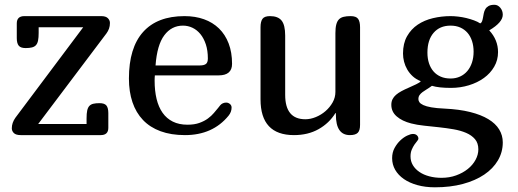

<svg xmlns="http://www.w3.org/2000/svg" viewBox="-20 -570 2187 810"><path d="M83 -502H407.2Q426.3 -502 435.1 -493.2Q443.8 -484.4 443.8 -473.1Q443.8 -460 439.9 -449.2Q436 -438.5 429.2 -429.2L141.1 -46.9H345.2V-70.8Q345.2 -91.3 347.9 -103.8Q350.6 -116.2 356.9 -123Q363.3 -129.9 373.8 -132.3Q384.3 -134.8 399.9 -134.8Q420.9 -134.8 429 -124.8Q437 -114.7 437 -92.8V-30.8Q437 0 404.8 0H67.9Q47.4 0 38.6 -8.5Q29.8 -17.1 29.8 -28.8Q29.8 -51.8 44.9 -73.2L331.1 -455.1H143.1V-431.2Q143.1 -411.6 140.6 -399.2Q138.2 -386.7 131.8 -379.6Q125.5 -372.6 114.7 -369.9Q104 -367.2 87.9 -367.2Q67.4 -367.2 59.1 -377.2Q50.8 -387.2 50.8 -409.2V-471.2Q50.8 -502 83 -502Z M909.2 -126Q913.6 -131.3 920.2 -134.3Q926.8 -137.2 934.1 -137.2Q942.9 -137.2 950 -131.3Q957 -125.5 957 -116.2Q957 -97.7 944.3 -82Q877.4 0 760.3 0Q701.7 0 657.2 -16.4Q612.8 -32.7 583.3 -63.7Q553.7 -94.7 538.8 -138.9Q523.9 -183.1 523.9 -238.8Q523.9 -368.2 583.7 -435.1Q643.6 -502 758.3 -502Q803.7 -502 840.6 -488.8Q877.4 -475.6 903.8 -450Q930.2 -424.3 944.6 -386.7Q959 -349.1 959 -300.8Q959 -252 902.3 -252H633.3Q632.8 -248 632.6 -242.4Q632.3 -236.8 632.3 -230Q632.3 -187 640.6 -152.6Q648.9 -118.2 666 -94Q683.1 -69.8 709.2 -56.9Q735.4 -43.9 771 -43.9Q800.3 -43.9 821.3 -51.5Q842.3 -59.1 857.2 -70.1Q872.1 -81.1 882.3 -93.3Q892.6 -105.5 899.9 -114.3ZM752 -461.9Q703.6 -461.9 673.1 -421.1Q642.6 -380.4 636.2 -293.9H823.2Q840.8 -293.9 848.9 -300.3Q856.9 -306.6 856.9 -323.2Q856.9 -356.9 848.4 -382.8Q839.8 -408.7 825.4 -426.3Q811 -443.8 792 -452.9Q772.9 -461.9 752 -461.9Z M1183.1 -419.9V-169.9Q1183.1 -66.9 1268.1 -66.9Q1290 -66.9 1312.5 -76.2Q1335 -85.4 1353.3 -101.3Q1371.6 -117.2 1383.3 -137.9Q1395 -158.7 1395 -182.1V-430.2Q1395 -452.6 1398.7 -466.6Q1402.3 -480.5 1409.9 -488.3Q1417.5 -496.1 1429.7 -499Q1441.9 -502 1459 -502Q1482.4 -502 1490.7 -490.5Q1499 -479 1499 -455.1V-43Q1499 -19.5 1489.3 -9.8Q1479.5 0 1456.1 0Q1397 0 1397 -85.9V-92.8H1395Q1368.7 -50.3 1324 -25.1Q1279.3 0 1220.2 0Q1079.1 0 1079.1 -150.9V-455.1Q1079.1 -479 1087.4 -490.5Q1095.7 -502 1119.1 -502Q1152.8 -502 1168 -483.2Q1183.1 -464.4 1183.1 -419.9Z M1842.3 180.2Q1876 180.2 1904.3 169.9Q1932.6 159.7 1953.6 142.8Q1974.6 126 1986.3 104.2Q1998 82.5 1998 60.1Q1998 33.7 1983.9 17.1Q1969.7 0.5 1946.3 -9.5Q1922.9 -19.5 1892.8 -24.7Q1862.8 -29.8 1831.3 -33.2Q1799.8 -36.6 1769.3 -39.8Q1738.8 -43 1714.4 -49.3Q1676.3 -59.1 1653.6 -78.9Q1630.9 -98.6 1630.9 -127.9Q1630.9 -141.1 1636 -151.4Q1641.1 -161.6 1650.6 -169.9Q1660.2 -178.2 1673.8 -185.5Q1687.5 -192.9 1704.6 -200.2Q1722.7 -208 1734.9 -214.1Q1747.1 -220.2 1753.9 -225.1V-228Q1735.4 -235.4 1721.4 -248Q1707.5 -260.7 1698.2 -276.6Q1689 -292.5 1684.6 -309.8Q1680.2 -327.1 1680.2 -344.2Q1680.2 -387.2 1697.3 -417.2Q1714.4 -447.3 1742.4 -466.1Q1770.5 -484.9 1806.6 -493.4Q1842.8 -502 1880.9 -502Q1895.5 -502 1912.8 -500Q1930.2 -498 1947.3 -493.9Q1964.4 -489.7 1979.7 -484.1Q1995.1 -478.5 2005.9 -471.2Q2011.2 -473.6 2013.7 -480.2Q2016.1 -486.8 2017.6 -495.6Q2019 -504.4 2021 -513.9Q2022.9 -523.4 2027.6 -531.5Q2032.2 -539.6 2041.3 -544.7Q2050.3 -549.8 2065.9 -549.8Q2080.1 -549.8 2090.6 -537.4Q2101.1 -524.9 2101.1 -507.8Q2101.1 -475.6 2043.9 -441.9Q2081.1 -401.9 2081.1 -350.1Q2081.1 -316.4 2064.9 -288.6Q2048.8 -260.7 2021.5 -241Q1994.1 -221.2 1958 -210.2Q1921.9 -199.2 1882.3 -199.2Q1830.6 -199.2 1802.2 -208Q1791 -199.7 1780.8 -193.6Q1770.5 -187.5 1762.7 -181.6Q1754.9 -175.8 1750 -168.9Q1745.1 -162.1 1745.1 -151.9Q1745.1 -145 1749.5 -138.7Q1753.9 -132.3 1765.9 -126.7Q1777.8 -121.1 1799.6 -117.2Q1821.3 -113.3 1856 -111.8Q1917.5 -108.9 1963.4 -97.4Q2009.3 -85.9 2040 -67.4Q2070.8 -48.8 2085.9 -23.9Q2101.1 1 2101.1 30.8Q2101.1 71.8 2080.6 106.7Q2060.1 141.6 2022.7 166.7Q1985.4 191.9 1932.6 206.1Q1879.9 220.2 1814.9 220.2Q1773.9 220.2 1740.7 210.9Q1707.5 201.7 1683.8 185.3Q1660.2 168.9 1647.2 146.5Q1634.3 124 1634.3 97.2Q1634.3 73.2 1644.5 54.4Q1654.8 35.6 1668.7 22.5Q1682.6 9.3 1697.5 2.2Q1712.4 -4.9 1722.2 -4.9Q1732.9 -4.9 1739 1Q1745.1 6.8 1745.1 15.1Q1745.1 19 1740 24.9Q1734.9 30.8 1728.5 40Q1722.2 49.3 1717 61.5Q1711.9 73.7 1711.9 89.8Q1711.9 110.4 1721.9 127Q1731.9 143.6 1749.5 155.5Q1767.1 167.5 1791 173.8Q1814.9 180.2 1842.3 180.2ZM1978 -352.1Q1978 -376.5 1971.4 -396.7Q1964.8 -417 1952.4 -431.4Q1939.9 -445.8 1921.9 -453.9Q1903.8 -461.9 1880.9 -461.9Q1835.4 -461.9 1809.3 -431.6Q1783.2 -401.4 1783.2 -348.1Q1783.2 -323.2 1789.8 -303.2Q1796.4 -283.2 1808.8 -268.8Q1821.3 -254.4 1839.4 -246.6Q1857.4 -238.8 1880.9 -238.8Q1902.8 -238.8 1920.9 -247.1Q1939 -255.4 1951.7 -270.5Q1964.4 -285.6 1971.2 -306.4Q1978 -327.1 1978 -352.1Z"/></svg>

Font: Marmelad
Style: Regular
Weight: 400
Designer: Manvel Shmavonyan
Foundry: Cyreal (www.cyreal.org)
Version: Version 1.000